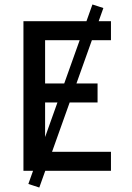

<svg xmlns="http://www.w3.org/2000/svg" viewBox="-20 -765 590 860"><path d="M85 0V-670H477V-585H182V-391H417V-306H182V-85H477V0ZM156 75 107 59 394 -745 443 -729Z"/></svg>

Font: Lode Dark Term
Style: Bold
Weight: 700
Monospace: yes
Designer: Belleve Invis
Foundry: Belleve Invis
Version: Version 29.2.0